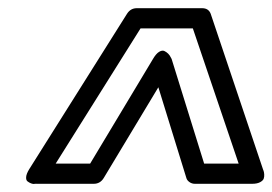

<svg xmlns="http://www.w3.org/2000/svg" viewBox="-20 -569 671 473"><path d="M51.8 -151.9 293 -535.2Q301.8 -548.8 316.9 -548.8H478Q493.7 -548.8 499 -535.2L627.9 -151.9Q628.4 -150.4 629.4 -147.9Q630.4 -145.5 630.9 -139.4Q631.3 -133.3 629.6 -128.7Q627.9 -124 620.6 -120.1Q613.3 -116.2 601.1 -116.2H460Q452.6 -116.2 446.5 -120.6Q440.4 -125 439 -130.9L370.1 -354L235.8 -130.9Q227.1 -116.2 210.9 -116.2H69.8Q69.8 -116.7 65.7 -116Q61.5 -115.2 56.6 -117.2Q51.8 -119.1 47.9 -122.1Q43.9 -125 44.4 -132.8Q44.9 -140.6 51.8 -151.9ZM117.2 -166H202.1L356.9 -423.8Q364.3 -436.5 371.8 -441.2Q379.4 -445.8 384.8 -443.4Q390.1 -440.9 394.3 -436.8Q398.4 -432.6 400.4 -428.2L402.8 -423.8L482.9 -166H567.9L455.1 -499H326.2Z"/></svg>

Font: Trueno ExtraBold Outline
Style: Italic
Weight: 800
Width: 6
Designer: Julieta Ulanovsky
Foundry: Julieta Ulanovsky
Version: Version 3.001b | FøM Fix